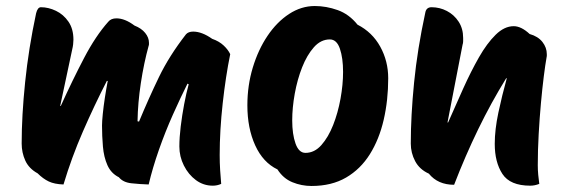

<svg xmlns="http://www.w3.org/2000/svg" viewBox="-20 -603 1873 638"><path d="M687 14Q656 14 631 -4.5Q606 -23 591 -53Q576 -83 576 -116Q576 -146 580.5 -183Q585 -220 592 -257Q599 -294 607 -323L603 -325Q580 -279 554.5 -222Q529 -165 508 -105Q487 -45 474 10Q444 9 416.5 6Q389 3 375 -14Q349 -27 337 -54Q325 -81 322 -116Q319 -151 319 -186Q319 -199 321.5 -224Q324 -249 328.5 -278.5Q333 -308 338 -334H335Q293 -252 255.5 -166Q218 -80 191 10Q161 9 142 0Q123 -9 105 -27Q76 -43 64 -69.5Q52 -96 52 -126Q52 -218 63.5 -330Q75 -442 100 -559Q105 -579 116 -579Q141 -579 166 -567Q191 -555 207.5 -531Q224 -507 224 -471Q224 -464 223 -455.5Q222 -447 220 -439L180 -251H182Q221 -337 259.5 -410.5Q298 -484 340 -531Q349 -542 367 -542Q395 -542 427 -518Q450 -509 462.5 -493.5Q475 -478 475 -461Q475 -459 475 -456Q475 -453 474 -451Q458 -393 448 -327Q438 -261 437 -200L442 -199Q474 -276 508 -346.5Q542 -417 598 -489Q606 -498 622 -498Q651 -498 685 -474Q708 -466 723 -452Q738 -438 745 -423Q730 -350 720 -259.5Q710 -169 710 -88Q710 -62 711.5 -38Q713 -14 715 8Q702 14 687 14Z M1015 15Q982 15 951.5 2.5Q921 -10 902 -40Q854 -63 828 -120Q802 -177 802 -253Q802 -319 820 -378.5Q838 -438 869 -484Q900 -530 940.5 -556.5Q981 -583 1026 -583Q1064 -583 1102 -569.5Q1140 -556 1168 -521Q1217 -496 1243.5 -448Q1270 -400 1270 -343Q1270 -270 1255 -205Q1240 -140 1209 -90.5Q1178 -41 1130 -13Q1082 15 1015 15ZM995 -95Q1025 -95 1048 -121Q1071 -147 1087 -187.5Q1103 -228 1111.5 -275Q1120 -322 1120 -364Q1120 -410 1109.5 -441Q1099 -472 1076 -472Q1046 -472 1023 -446Q1000 -420 984 -379.5Q968 -339 959.5 -292Q951 -245 951 -203Q951 -157 962 -126Q973 -95 995 -95Z M1742 14Q1675 14 1649.5 -25Q1624 -64 1624 -125Q1624 -172 1636 -228.5Q1648 -285 1664 -343H1662Q1612 -262 1569 -173.5Q1526 -85 1489 11Q1435 11 1405 -26Q1374 -40 1359.5 -67.5Q1345 -95 1345 -126Q1345 -218 1356 -329Q1367 -440 1393 -560Q1396 -579 1414 -579Q1441 -579 1465 -566.5Q1489 -554 1504 -531Q1519 -508 1519 -477Q1519 -472 1519 -466Q1519 -460 1517 -454L1467 -196H1469Q1494 -253 1519.5 -309.5Q1545 -366 1571.5 -412.5Q1598 -459 1627 -487.5Q1656 -516 1687 -516Q1712 -516 1740 -490Q1768 -482 1782.5 -463.5Q1797 -445 1797 -423Q1797 -420 1797 -417Q1797 -414 1796 -411Q1792 -389 1787 -349.5Q1782 -310 1777.5 -260.5Q1773 -211 1770 -157.5Q1767 -104 1767 -54Q1767 -38 1768.5 -22Q1770 -6 1772 8Q1757 14 1742 14Z"/></svg>

Font: Protest Riot
Style: Regular
Weight: 400
Designer: Octavio Pardo
Foundry: Ashler Design
Version: Version 2.005; ttfautohint (v1.8.4.7-5d5b)